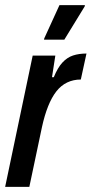

<svg xmlns="http://www.w3.org/2000/svg" viewBox="-25 -726 356 746"><path d="M-5 0 102 -510H190L177 -426H184Q199 -463 217.5 -483Q236 -503 259 -510.5Q282 -518 311 -518L289 -417Q260 -417 236 -405.5Q212 -394 194 -371Q176 -348 162 -313Q148 -278 138 -232L89 0ZM146 -572 147 -577 206 -706H305L304 -701L225 -572Z"/></svg>

Font: Saira ExtraCondensed SemiBold
Style: Italic
Weight: 600
Width: 2
Italic angle: -12°
Designer: Hector Gatti with collaboration of the Omnibus-Type team
Foundry: Omnibus-Type
Version: Version 1.101